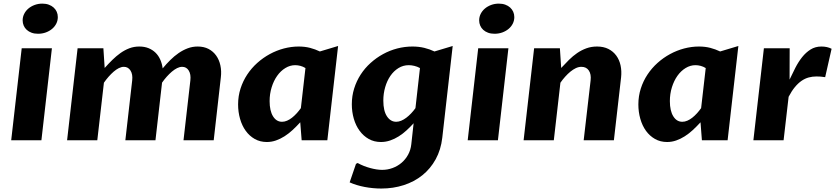

<svg xmlns="http://www.w3.org/2000/svg" viewBox="-20 -789 4698 1080"><path d="M102.1 -517.6H272L212.9 0H43ZM193.8 -599.1Q173.3 -599.1 157.5 -605Q141.6 -610.8 130.4 -621.1Q119.1 -631.3 113.3 -645Q107.4 -658.7 107.4 -674.3Q107.4 -693.8 116 -710.9Q124.5 -728 139.4 -740.7Q154.3 -753.4 174.6 -761Q194.8 -768.6 218.3 -768.6Q238.3 -768.6 254.4 -762.7Q270.5 -756.8 281.7 -746.6Q293 -736.3 299.1 -722.7Q305.2 -709 305.2 -692.9Q305.2 -673.3 296.6 -656.2Q288.1 -639.2 272.9 -626.5Q257.8 -613.8 237.5 -606.4Q217.3 -599.1 193.8 -599.1Z M416.5 -517.6H561.5L568.8 -406.7Q589.8 -430.2 611.8 -451.9Q633.8 -473.6 657.5 -490.5Q681.2 -507.3 707.3 -517.3Q733.4 -527.3 763.7 -527.3Q792.5 -527.3 815.4 -518.1Q838.4 -508.8 855 -492.4Q871.6 -476.1 881.6 -453.4Q891.6 -430.7 895 -404.3Q915.5 -429.2 938 -451.4Q960.4 -473.6 984.9 -490.5Q1009.3 -507.3 1035.9 -517.3Q1062.5 -527.3 1091.8 -527.3Q1127 -527.3 1153.1 -513.7Q1179.2 -500 1196 -476.3Q1212.9 -452.6 1219.7 -420.9Q1226.6 -389.2 1222.2 -353.5L1182.1 0H1012.2L1050.8 -336.9Q1054.7 -371.1 1041.7 -392.1Q1028.8 -413.1 1004.9 -413.1Q990.7 -413.1 976.1 -405.8Q961.4 -398.4 946.8 -386Q932.1 -373.5 918 -357.7Q903.8 -341.8 891.6 -324.2V-324.7L854.5 0H685.1L723.6 -336.9Q727.5 -371.1 714.1 -392.1Q700.7 -413.1 676.8 -413.1Q663.1 -413.1 648.4 -405.8Q633.8 -398.4 619.4 -386Q605 -373.5 590.8 -357.4Q576.7 -341.3 564.5 -323.7L527.3 0H357.4Z M1698.2 -406.2Q1684.6 -414.6 1669.7 -418.5Q1654.8 -422.4 1640.6 -422.4Q1611.3 -422.4 1585 -406.2Q1558.6 -390.1 1539.1 -362.5Q1519.5 -335 1508.1 -298.1Q1496.6 -261.2 1496.6 -220.2Q1496.6 -166 1515.6 -135Q1534.7 -104 1566.4 -104Q1580.6 -104 1594.7 -110.1Q1608.9 -116.2 1622.3 -126.7Q1635.7 -137.2 1648.4 -151.1Q1661.1 -165 1672.4 -180.7ZM1821.3 0H1676.8L1668.9 -101.1Q1647.5 -77.6 1625.5 -57.4Q1603.5 -37.1 1580.1 -22.2Q1556.6 -7.3 1532 1.2Q1507.3 9.8 1481 9.8Q1442.9 9.8 1412.8 -7.3Q1382.8 -24.4 1362.1 -53.2Q1341.3 -82 1330.3 -120.6Q1319.3 -159.2 1319.3 -201.7Q1319.3 -248.5 1333 -291Q1346.7 -333.5 1370.6 -369.6Q1394.5 -405.8 1427.2 -435.1Q1460 -464.4 1497.8 -484.9Q1535.6 -505.4 1577.1 -516.4Q1618.7 -527.3 1660.2 -527.3Q1694.8 -527.3 1723.9 -519.8Q1752.9 -512.2 1779.3 -499.5L1881.8 -530.3Z M2342.3 -406.2Q2327.1 -414.6 2310.5 -418.5Q2293.9 -422.4 2279.3 -422.4Q2247.6 -422.4 2221.2 -406Q2194.8 -389.6 2176 -362.3Q2157.2 -335 2146.7 -298.8Q2136.2 -262.7 2136.2 -223.1Q2136.2 -165.5 2156.5 -134.8Q2176.8 -104 2208.5 -104Q2222.7 -104 2237.1 -110.1Q2251.5 -116.2 2265.4 -126.7Q2279.3 -137.2 2292.5 -151.1Q2305.7 -165 2316.9 -180.7ZM2467.8 -14.2Q2460 53.7 2430.7 106.9Q2401.4 160.2 2355.7 196.8Q2310.1 233.4 2251 252.4Q2191.9 271.5 2125 271.5Q2102.1 271.5 2078.4 269.3Q2054.7 267.1 2031.5 262.7Q2008.3 258.3 1986.6 251.7Q1964.8 245.1 1946.8 236.8L1982.4 132.8L1991.7 127.9Q2008.3 137.2 2026.4 144.3Q2044.4 151.4 2062.3 156.2Q2080.1 161.1 2097.2 163.8Q2114.3 166.5 2129.4 166.5Q2160.2 166.5 2188.5 156Q2216.8 145.5 2239 126.5Q2261.2 107.4 2275.6 81.1Q2290 54.7 2293.5 22.9L2306.6 -95.7Q2287.6 -74.7 2266.8 -55.7Q2246.1 -36.6 2222.9 -22Q2199.7 -7.3 2174.6 1.2Q2149.4 9.8 2122.6 9.8Q2084.5 9.8 2054.2 -7.3Q2023.9 -24.4 2002.7 -53.5Q1981.4 -82.5 1970.2 -121.1Q1959 -159.7 1959 -202.6Q1959 -249 1972.2 -291.3Q1985.4 -333.5 2008.8 -369.6Q2032.2 -405.8 2064.5 -434.8Q2096.7 -463.9 2134.5 -484.6Q2172.4 -505.4 2214.6 -516.4Q2256.8 -527.3 2300.3 -527.3Q2335.9 -527.3 2366.7 -519.8Q2397.5 -512.2 2423.8 -499.5L2526.4 -530.3Z M2669.9 -517.6H2839.8L2780.8 0H2610.8ZM2761.7 -599.1Q2741.2 -599.1 2725.3 -605Q2709.5 -610.8 2698.2 -621.1Q2687 -631.3 2681.2 -645Q2675.3 -658.7 2675.3 -674.3Q2675.3 -693.8 2683.8 -710.9Q2692.4 -728 2707.3 -740.7Q2722.2 -753.4 2742.4 -761Q2762.7 -768.6 2786.1 -768.6Q2806.2 -768.6 2822.3 -762.7Q2838.4 -756.8 2849.6 -746.6Q2860.8 -736.3 2866.9 -722.7Q2873 -709 2873 -692.9Q2873 -673.3 2864.5 -656.2Q2856 -639.2 2840.8 -626.5Q2825.7 -613.8 2805.4 -606.4Q2785.2 -599.1 2761.7 -599.1Z M2984.4 -517.6H3129.4L3136.7 -406.7Q3158.7 -430.7 3180.7 -452.4Q3202.6 -474.1 3226.8 -490.7Q3251 -507.3 3278.6 -517.3Q3306.2 -527.3 3338.4 -527.3Q3375 -527.3 3402.1 -513.7Q3429.2 -500 3446.5 -476.3Q3463.9 -452.6 3470.7 -420.9Q3477.5 -389.2 3473.6 -353.5L3433.1 0H3263.2L3302.2 -336.9Q3306.2 -371.6 3292.2 -392.3Q3278.3 -413.1 3250.5 -413.1Q3234.9 -413.1 3219.2 -405.8Q3203.6 -398.4 3188.5 -386Q3173.3 -373.5 3158.9 -357.4Q3144.5 -341.3 3132.3 -323.7L3095.2 0H2925.3Z M3949.7 -406.2Q3936 -414.6 3921.1 -418.5Q3906.2 -422.4 3892.1 -422.4Q3862.8 -422.4 3836.4 -406.2Q3810.1 -390.1 3790.5 -362.5Q3771 -335 3759.5 -298.1Q3748 -261.2 3748 -220.2Q3748 -166 3767.1 -135Q3786.1 -104 3817.9 -104Q3832 -104 3846.2 -110.1Q3860.4 -116.2 3873.8 -126.7Q3887.2 -137.2 3899.9 -151.1Q3912.6 -165 3923.8 -180.7ZM4072.8 0H3928.2L3920.4 -101.1Q3898.9 -77.6 3877 -57.4Q3855 -37.1 3831.5 -22.2Q3808.1 -7.3 3783.4 1.2Q3758.8 9.8 3732.4 9.8Q3694.3 9.8 3664.3 -7.3Q3634.3 -24.4 3613.5 -53.2Q3592.8 -82 3581.8 -120.6Q3570.8 -159.2 3570.8 -201.7Q3570.8 -248.5 3584.5 -291Q3598.1 -333.5 3622.1 -369.6Q3646 -405.8 3678.7 -435.1Q3711.4 -464.4 3749.3 -484.9Q3787.1 -505.4 3828.6 -516.4Q3870.1 -527.3 3911.6 -527.3Q3946.3 -527.3 3975.3 -519.8Q4004.4 -512.2 4030.8 -499.5L4133.3 -530.3Z M4276.9 -517.6H4421.9Q4421.4 -473.1 4421.6 -429.4Q4421.9 -385.7 4421.4 -341.3Q4437 -375 4454.1 -408.2Q4471.2 -441.4 4492.2 -467.8Q4513.2 -494.1 4539.6 -510.7Q4565.9 -527.3 4600.6 -527.3Q4633.3 -527.3 4657.7 -514.6L4621.6 -355Q4606 -357.4 4594.7 -358.2Q4583.5 -358.9 4572.3 -358.9Q4549.8 -358.9 4529.1 -353.3Q4508.3 -347.7 4489 -334.5Q4469.7 -321.3 4451.4 -299.3Q4433.1 -277.3 4416 -244.6L4387.7 0H4217.8Z"/></svg>

Font: Proza Libre
Style: Bold Italic
Weight: 700
Designer: Jasper de Waard
Foundry: Jasper de Waard
Version: Version 1.000; ttfautohint (v1.4.1.8-43bc)